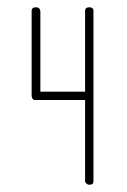

<svg xmlns="http://www.w3.org/2000/svg" viewBox="-20 -752 350 528"><path d="M79 -732Q84 -732 87 -729.5Q90 -727 90 -724L91 -722V-500H214V-722Q214 -732 226 -732Q231 -732 234 -729.5Q237 -727 237 -724V-722V-488V-255Q238 -244 226 -244Q221 -244 218 -247Q215 -250 214 -252V-255V-477H79H78H75Q73 -477 71 -479L70 -480Q68 -482 68 -485L67 -487V-488V-722Q67 -732 79 -732Z"/></svg>

Font: Sticks
Style: Regular
Weight: 400
Version: Version 1.1